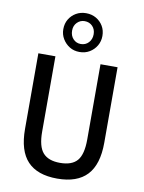

<svg xmlns="http://www.w3.org/2000/svg" viewBox="-105 -1060 853 1141"><g transform="rotate(10 321.5 -490.0)"><path d="M321 9Q201 9 141.5 -54Q82 -117 82 -249V-705H185V-251Q185 -161 218 -123.5Q251 -86 321 -86Q393 -86 425 -123.5Q457 -161 457 -251V-705H560V-249Q560 -118 500.5 -54.5Q441 9 321 9ZM321 -755Q287 -755 261 -771Q235 -787 219 -813.5Q203 -840 203 -872Q203 -906 218.5 -932Q234 -958 260.5 -973.5Q287 -989 321 -989Q355 -989 381.5 -973.5Q408 -958 423.5 -932Q439 -906 439 -872Q439 -840 423.5 -813.5Q408 -787 381.5 -771Q355 -755 321 -755ZM320 -803Q349 -803 367.5 -823Q386 -843 386 -873Q386 -903 367.5 -922Q349 -941 320 -941Q294 -941 275 -922Q256 -903 256 -873Q256 -842 274.5 -822.5Q293 -803 320 -803Z"/></g></svg>

Font: Nunito Sans 7pt Condensed SemiBold
Style: Regular
Weight: 600
Width: 3
Designer: Vernon Adams
Foundry: Vernon Adams
Version: Version 3.101;gftools[0.9.27]